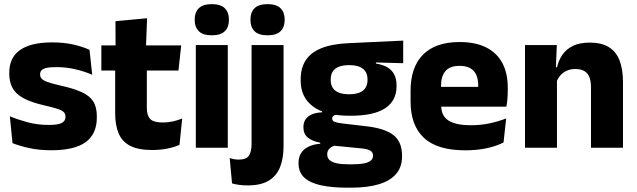

<svg xmlns="http://www.w3.org/2000/svg" viewBox="-20 -707 3048 919"><path d="M225.9 12.2Q167.3 12.2 120.3 1.9Q73.4 -8.5 39.9 -21.9L27.1 -150.4Q65.5 -134.4 112.2 -121.7Q159 -109 213.5 -109Q257.2 -109 275.3 -118.3Q293.4 -127.6 293.4 -147.1V-149Q293.4 -162.7 284.3 -171.3Q275.2 -179.8 252.2 -187Q229.3 -194.2 188.3 -203.5Q126.8 -217.8 91 -237.7Q55.1 -257.6 39.7 -286.2Q24.3 -314.8 24.3 -354.5V-358.6Q24.3 -431.6 76.4 -467.9Q128.5 -504.1 229.5 -504.1Q286.5 -504.1 332.1 -493.6Q377.7 -483 408.5 -468.4L421.3 -349.2Q385.7 -364.8 341.4 -375.3Q297.1 -385.8 248.6 -385.8Q219 -385.8 202.2 -381.9Q185.4 -377.9 178.7 -370.3Q172 -362.8 172 -352.1V-350.3Q172 -338.4 179.9 -329.9Q187.8 -321.4 209.2 -313.9Q230.6 -306.5 270.7 -297.2Q332.3 -283.5 370.4 -266.3Q408.4 -249.2 426 -221.9Q443.5 -194.7 443.5 -149.3V-144.9Q443.5 -65.4 390 -26.6Q336.5 12.2 225.9 12.2Z M708 11Q642.5 11 603.7 -8.8Q564.9 -28.6 548 -68Q531.2 -107.4 531.2 -165.5V-440.1H682.8V-189.9Q682.8 -153.9 699.2 -137.3Q715.5 -120.6 759.8 -120.6Q784.6 -120.6 808.5 -126.1Q832.4 -131.6 852.1 -139.8L839.1 -13.6Q813.7 -2.3 780.4 4.4Q747.2 11 708 11ZM465.1 -369.5V-489.6H847.3L834.2 -369.5ZM533.2 -478.7 532.7 -605.5 684 -619.8 678.6 -478.7Z M917.3 0V-491.4H1070.3V0ZM993.8 -538Q951.2 -538 931.6 -557.6Q911.9 -577.3 911.9 -610.9V-614.3Q911.9 -648 931.6 -667.6Q951.2 -687.2 993.8 -687.2Q1036.1 -687.2 1055.9 -667.6Q1075.7 -648 1075.7 -614.3V-610.9Q1075.7 -576.8 1055.9 -557.4Q1036.1 -538 993.8 -538Z M1184.1 -82.2V-491.4H1337.2V-82.2ZM1260.6 -538Q1218.1 -538 1198.4 -557.6Q1178.8 -577.3 1178.8 -610.9V-614.3Q1178.8 -648 1198.4 -667.6Q1218.1 -687.2 1260.6 -687.2Q1302.9 -687.2 1322.7 -667.6Q1342.5 -648 1342.5 -614.3V-610.9Q1342.5 -576.8 1322.7 -557.4Q1302.9 -538 1260.6 -538ZM1165.8 180.4Q1143.6 180.4 1124.2 177.8Q1104.8 175.1 1090.6 170.8L1079.4 49.5Q1089.7 52.9 1100.4 54.9Q1111.2 56.9 1122.5 56.9Q1159.6 56.9 1171.9 37.3Q1184.1 17.8 1184.1 -16.3V-111.3H1337.2V-6.1Q1337.2 50.3 1320.8 92.1Q1304.5 133.9 1267.1 157.2Q1229.7 180.4 1165.8 180.4Z M1656.3 -152.9Q1537.9 -152.9 1478.6 -197.1Q1419.2 -241.2 1419.2 -320.6V-327.2Q1419.2 -381.2 1443.3 -418.4Q1467.4 -455.6 1518 -476.2Q1568.6 -496.7 1647.5 -500.3L1909.9 -512.6V-404.4L1779.4 -408V-402.8Q1813 -397.4 1834.8 -384.3Q1856.7 -371.1 1867.4 -349.7Q1878.1 -328.3 1878.1 -297.7V-294Q1878.1 -225.3 1823.9 -189.1Q1769.7 -152.9 1656.3 -152.9ZM1648.8 79.5H1664.1Q1699.9 79.5 1722.1 75.1Q1744.3 70.6 1754.8 61.6Q1765.4 52.6 1765.4 39.2V38Q1765.4 20.5 1750.7 13Q1736 5.5 1706.5 2.9L1561.3 -11.3L1594.8 -13.4Q1580.2 -10.8 1569.3 -5Q1558.4 0.8 1552.3 9.9Q1546.2 19 1546.2 31.9V32.9Q1546.2 48.2 1557.1 58.7Q1568 69.2 1590.8 74.4Q1613.5 79.5 1648.8 79.5ZM1641.4 191.3Q1567.3 191.3 1515.2 179.7Q1463.1 168.1 1436 142.6Q1408.9 117 1408.9 75.2V73.2Q1408.9 44.7 1421.5 25.2Q1434.1 5.7 1457.5 -5.4Q1481 -16.4 1512.7 -19V-24Q1474.1 -31.2 1453.2 -48.6Q1432.3 -66 1432.3 -97.4V-98.2Q1432.3 -120.7 1442.7 -136Q1453.1 -151.3 1473.2 -159.8Q1493.2 -168.2 1522 -169.3V-186.2L1635.1 -157.7L1601.8 -158.2Q1584.5 -158 1577.2 -153.5Q1570 -148.9 1570 -140.1V-139.6Q1570 -128.4 1581.7 -123.8Q1593.4 -119.1 1619.8 -116L1736.4 -102.3Q1821.6 -92.4 1863 -60.5Q1904.4 -28.6 1904.4 38.3V41.5Q1904.4 92.7 1875.7 125.8Q1847.1 159 1792.7 175.1Q1738.3 191.3 1660.7 191.3ZM1651.3 -255.9Q1681.1 -255.9 1700.4 -263.6Q1719.7 -271.4 1729.4 -286.6Q1739.1 -301.8 1739.1 -323.5V-327.8Q1739.1 -349.4 1729.4 -364.4Q1719.8 -379.5 1700.7 -387.3Q1681.5 -395.2 1651.7 -395.2H1651Q1620.6 -395.2 1601.1 -387.1Q1581.5 -379 1572.2 -364.1Q1562.9 -349.1 1562.9 -327.7V-323.5Q1562.9 -301.8 1572.6 -286.6Q1582.3 -271.4 1601.9 -263.6Q1621.5 -255.9 1651.3 -255.9Z M2207 12.5Q2072.9 12.5 2009.1 -47.2Q1945.2 -107 1945.2 -221.4V-272.5Q1945.2 -385.7 2005.1 -445.8Q2064.9 -505.8 2179.7 -505.8Q2256.5 -505.8 2307.6 -479.7Q2358.8 -453.6 2384.6 -405.1Q2410.3 -356.5 2410.3 -288.5V-272.1Q2410.3 -253 2408.7 -233.3Q2407 -213.5 2403.8 -196.4H2266.1Q2267.8 -225.6 2268.4 -251.4Q2269 -277.2 2269 -297.9Q2269 -328.3 2259.5 -349.2Q2249.9 -370 2230.2 -380.9Q2210.5 -391.8 2179.7 -391.8Q2133.7 -391.8 2112.4 -367.1Q2091 -342.4 2091 -296.9V-252L2091.9 -235.3V-200.5Q2091.9 -181.3 2098.2 -164.4Q2104.5 -147.5 2120.3 -134.7Q2136.2 -121.9 2163.9 -114.8Q2191.7 -107.6 2234.6 -107.6Q2279.9 -107.6 2322 -116.3Q2364.1 -125 2402.7 -140.1L2390.2 -25.2Q2356.2 -7.5 2309.6 2.5Q2263.1 12.5 2207 12.5ZM2026.2 -196.4V-291.2H2373V-196.4Z M2808.8 0V-288.8Q2808.8 -315.9 2801.9 -335.6Q2794.9 -355.4 2778.4 -366Q2761.9 -376.7 2733.5 -376.7Q2709.9 -376.7 2691.9 -368.2Q2673.9 -359.8 2661.8 -345.6Q2649.7 -331.4 2643.4 -313.5L2619.8 -385H2646Q2653.8 -418.5 2672.1 -445.1Q2690.4 -471.7 2722.3 -487.4Q2754.3 -503.1 2803.4 -503.1Q2858.4 -503.1 2893.4 -481.9Q2928.4 -460.7 2945.1 -418.7Q2961.9 -376.6 2961.9 -313.3V0ZM2492.9 0V-491.4H2645.2L2640.1 -368.6L2645.9 -354.2V0Z"/></svg>

Font: Anek Tamil Medium
Style: Regular
Weight: 500
Designer: Aadarsh Rajan (Tamil), Yesha Goshar (Latin)
Foundry: Ek Type
Version: Version 1.003